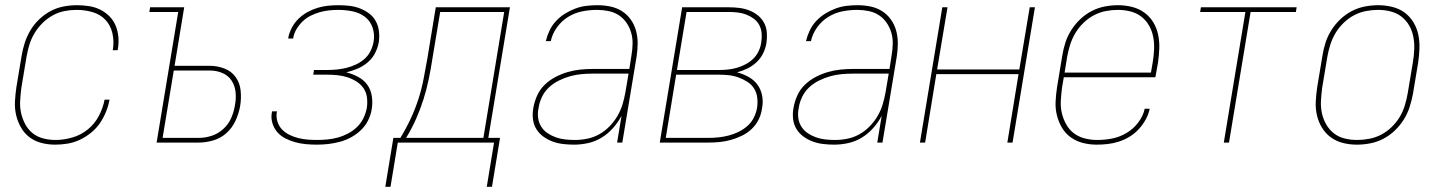

<svg xmlns="http://www.w3.org/2000/svg" viewBox="-20 -548 5540 738"><path d="M192 8Q165 8 139.5 1.5Q114 -5 94 -20Q74 -35 61 -57.5Q48 -80 42 -105.5Q36 -131 37.5 -158.5Q39 -186 43 -213L63 -333Q67 -358 75 -383Q83 -408 97 -431.5Q111 -455 131 -474Q151 -493 174.5 -505.5Q198 -518 224 -523Q250 -528 276 -528Q299 -528 322 -524.5Q345 -521 365 -511Q385 -501 400.5 -485.5Q416 -470 424.5 -449.5Q433 -429 435 -406Q437 -383 433 -359L432 -355H413L414 -359Q419 -390 412 -420.5Q405 -451 385 -472Q365 -493 335.5 -501.5Q306 -510 274 -510Q251 -510 228 -505.5Q205 -501 183 -489Q161 -477 143 -459Q125 -441 112.5 -420Q100 -399 93 -376Q86 -353 82 -330L62 -210Q59 -186 57.5 -161.5Q56 -137 61 -114Q66 -91 77 -70.5Q88 -50 105.5 -36Q123 -22 146 -16Q169 -10 194 -10Q225 -10 258 -19.5Q291 -29 317.5 -50.5Q344 -72 360 -102.5Q376 -133 382 -165H401Q397 -142 387.5 -118.5Q378 -95 364 -74.5Q350 -54 329.5 -37.5Q309 -21 286.5 -10.5Q264 0 240 4Q216 8 192 8Z M582 0 665 -502H554L557 -520H688L651 -295H786Q816 -295 843 -284.5Q870 -274 886 -251.5Q902 -229 905 -199.5Q908 -170 903 -140Q898 -112 885.5 -84.5Q873 -57 851 -37Q829 -17 800.5 -8.5Q772 0 744 0ZM605 -18H744Q769 -18 793.5 -26Q818 -34 838 -52Q858 -70 868.5 -94Q879 -118 883 -143Q888 -168 885.5 -193.5Q883 -219 870 -238.5Q857 -258 834.5 -267.5Q812 -277 786 -277H648Z M1198 8Q1176 8 1155 6Q1134 4 1114.5 -1.5Q1095 -7 1077 -16Q1059 -25 1046 -40Q1033 -55 1027 -75Q1021 -95 1025 -116L1026 -120H1045L1044 -117Q1041 -98 1046.5 -80.5Q1052 -63 1064 -50.5Q1076 -38 1092 -30Q1108 -22 1126 -17.5Q1144 -13 1162 -11.5Q1180 -10 1199 -10Q1219 -10 1239 -12Q1259 -14 1279 -19.5Q1299 -25 1318 -35Q1337 -45 1352.5 -60Q1368 -75 1377 -94Q1386 -113 1390 -133Q1393 -154 1390.5 -173.5Q1388 -193 1377.5 -208.5Q1367 -224 1350.5 -234.5Q1334 -245 1315.5 -251Q1297 -257 1277 -259Q1257 -261 1237 -261H1184L1187 -279H1240Q1258 -279 1276.5 -281Q1295 -283 1313 -287.5Q1331 -292 1349 -300.5Q1367 -309 1381.5 -322Q1396 -335 1404.5 -352.5Q1413 -370 1416 -388Q1421 -416 1412 -442Q1403 -468 1382.5 -483.5Q1362 -499 1335 -504.5Q1308 -510 1280 -510Q1262 -510 1244 -508Q1226 -506 1208.5 -501Q1191 -496 1174 -487.5Q1157 -479 1143.5 -466Q1130 -453 1120 -436.5Q1110 -420 1107 -402V-400H1088V-403Q1092 -423 1102 -442Q1112 -461 1127.5 -476Q1143 -491 1162 -501.5Q1181 -512 1201 -518Q1221 -524 1241 -526Q1261 -528 1281 -528Q1303 -528 1324 -525.5Q1345 -523 1364 -515.5Q1383 -508 1399 -496Q1415 -484 1424.5 -466.5Q1434 -449 1436.5 -428Q1439 -407 1436 -386Q1432 -364 1421.5 -343.5Q1411 -323 1393 -308Q1375 -293 1354 -284Q1333 -275 1311 -270Q1335 -264 1356.5 -252.5Q1378 -241 1391.5 -222.5Q1405 -204 1409 -179.5Q1413 -155 1409 -130Q1406 -108 1395.5 -86.5Q1385 -65 1368 -48.5Q1351 -32 1330 -20.5Q1309 -9 1286.5 -3Q1264 3 1242 5.5Q1220 8 1198 8Z M1461 170 1492 -18H1519Q1541 -54 1558.5 -91.5Q1576 -129 1588.5 -168Q1601 -207 1608.5 -246.5Q1616 -286 1623 -325L1655 -520H1940L1857 -18H1902L1871 170H1851L1879 0H1509L1481 170ZM1541 -18H1838L1918 -502H1672L1642 -322Q1636 -283 1628 -244Q1620 -205 1608 -167Q1596 -129 1579.5 -91.5Q1563 -54 1541 -18Z M2187 8Q2165 8 2144 5.5Q2123 3 2104 -4Q2085 -11 2068.5 -23Q2052 -35 2041.5 -52Q2031 -69 2028.5 -90.5Q2026 -112 2030 -133Q2034 -157 2044.5 -180.5Q2055 -204 2073.5 -222Q2092 -240 2115 -252Q2138 -264 2162 -271Q2186 -278 2210.5 -280.5Q2235 -283 2259 -283H2399L2407 -334Q2411 -357 2411.5 -379.5Q2412 -402 2406 -422.5Q2400 -443 2388 -460.5Q2376 -478 2358.5 -489.5Q2341 -501 2319 -505.5Q2297 -510 2275 -510Q2247 -510 2218.5 -504.5Q2190 -499 2164.5 -483.5Q2139 -468 2121 -443Q2103 -418 2097 -390H2078Q2083 -411 2092.5 -431Q2102 -451 2117.5 -467.5Q2133 -484 2152.5 -496Q2172 -508 2192.5 -515.5Q2213 -523 2234 -525.5Q2255 -528 2276 -528Q2302 -528 2326 -523Q2350 -518 2370 -505.5Q2390 -493 2404 -473.5Q2418 -454 2424.5 -430.5Q2431 -407 2431 -382Q2431 -357 2427 -331L2372 0H2352L2369 -103Q2356 -78 2336.5 -56Q2317 -34 2292.5 -19Q2268 -4 2240.5 2Q2213 8 2187 8ZM2190 -10Q2214 -10 2238 -15Q2262 -20 2283.5 -32Q2305 -44 2323 -62.5Q2341 -81 2353.5 -102.5Q2366 -124 2373 -147.5Q2380 -171 2384 -194L2396 -265H2259Q2237 -265 2215 -263Q2193 -261 2171.5 -255Q2150 -249 2128.5 -238.5Q2107 -228 2090 -212Q2073 -196 2063 -175Q2053 -154 2050 -132Q2046 -113 2048.5 -94.5Q2051 -76 2060.5 -61Q2070 -46 2085 -36Q2100 -26 2117 -20Q2134 -14 2152.5 -12Q2171 -10 2190 -10Z M2516 0 2602 -520H2782Q2802 -520 2822 -517.5Q2842 -515 2860 -508Q2878 -501 2893 -489Q2908 -477 2917 -460Q2926 -443 2927.5 -423Q2929 -403 2926 -383Q2923 -363 2913.5 -343.5Q2904 -324 2888 -309Q2872 -294 2852.5 -284.5Q2833 -275 2813 -270Q2836 -264 2857 -252.5Q2878 -241 2891.5 -222.5Q2905 -204 2909.5 -180Q2914 -156 2909 -131Q2906 -109 2896 -88.5Q2886 -68 2869 -52Q2852 -36 2831 -26Q2810 -16 2788.5 -10Q2767 -4 2745.5 -2Q2724 0 2703 0ZM2582 -279H2746Q2763 -279 2780.5 -281Q2798 -283 2814.5 -288Q2831 -293 2847 -301.5Q2863 -310 2876 -323Q2889 -336 2896.5 -352.5Q2904 -369 2906 -385Q2909 -403 2907.5 -420Q2906 -437 2898.5 -451.5Q2891 -466 2877.5 -476Q2864 -486 2848.5 -492Q2833 -498 2816 -500Q2799 -502 2782 -502H2619ZM2539 -18H2703Q2722 -18 2741.5 -20Q2761 -22 2780.5 -27Q2800 -32 2818.5 -41Q2837 -50 2852.5 -63.5Q2868 -77 2877.5 -96Q2887 -115 2890 -134Q2893 -154 2890.5 -173.5Q2888 -193 2878 -208.5Q2868 -224 2852 -234Q2836 -244 2818 -250.5Q2800 -257 2781 -259Q2762 -261 2742 -261H2579Z M3187 8Q3165 8 3144 5.5Q3123 3 3104 -4Q3085 -11 3068.5 -23Q3052 -35 3041.5 -52Q3031 -69 3028.5 -90.5Q3026 -112 3030 -133Q3034 -157 3044.5 -180.5Q3055 -204 3073.5 -222Q3092 -240 3115 -252Q3138 -264 3162 -271Q3186 -278 3210.5 -280.5Q3235 -283 3259 -283H3399L3407 -334Q3411 -357 3411.5 -379.5Q3412 -402 3406 -422.5Q3400 -443 3388 -460.5Q3376 -478 3358.5 -489.5Q3341 -501 3319 -505.5Q3297 -510 3275 -510Q3247 -510 3218.5 -504.5Q3190 -499 3164.5 -483.5Q3139 -468 3121 -443Q3103 -418 3097 -390H3078Q3083 -411 3092.5 -431Q3102 -451 3117.5 -467.5Q3133 -484 3152.5 -496Q3172 -508 3192.5 -515.5Q3213 -523 3234 -525.5Q3255 -528 3276 -528Q3302 -528 3326 -523Q3350 -518 3370 -505.5Q3390 -493 3404 -473.5Q3418 -454 3424.5 -430.5Q3431 -407 3431 -382Q3431 -357 3427 -331L3372 0H3352L3369 -103Q3356 -78 3336.5 -56Q3317 -34 3292.5 -19Q3268 -4 3240.5 2Q3213 8 3187 8ZM3190 -10Q3214 -10 3238 -15Q3262 -20 3283.5 -32Q3305 -44 3323 -62.5Q3341 -81 3353.5 -102.5Q3366 -124 3373 -147.5Q3380 -171 3384 -194L3396 -265H3259Q3237 -265 3215 -263Q3193 -261 3171.5 -255Q3150 -249 3128.5 -238.5Q3107 -228 3090 -212Q3073 -196 3063 -175Q3053 -154 3050 -132Q3046 -113 3048.5 -94.5Q3051 -76 3060.5 -61Q3070 -46 3085 -36Q3100 -26 3117 -20Q3134 -14 3152.5 -12Q3171 -10 3190 -10Z M3516 0 3602 -520H3622L3582 -281H3898L3938 -520H3958L3872 0H3852L3895 -263H3579L3536 0Z M4196 8Q4168 8 4142.5 1.5Q4117 -5 4096 -20Q4075 -35 4062 -57Q4049 -79 4042.5 -105Q4036 -131 4037.5 -158.5Q4039 -186 4043 -213L4063 -333Q4067 -359 4075 -384Q4083 -409 4097.5 -432Q4112 -455 4132 -474Q4152 -493 4176 -505.5Q4200 -518 4226 -523Q4252 -528 4277 -528Q4305 -528 4331 -521.5Q4357 -515 4378 -500Q4399 -485 4412.5 -463Q4426 -441 4431.5 -415Q4437 -389 4436 -361.5Q4435 -334 4431 -307L4421 -251H4069L4062 -210Q4059 -186 4057.5 -161Q4056 -136 4061.5 -113Q4067 -90 4078.5 -69.5Q4090 -49 4108 -35.5Q4126 -22 4149.5 -16Q4173 -10 4197 -10Q4226 -10 4254.5 -15.5Q4283 -21 4309.5 -36.5Q4336 -52 4355 -77Q4374 -102 4380 -130H4399Q4395 -109 4384 -89Q4373 -69 4357.5 -52Q4342 -35 4322.5 -23Q4303 -11 4281.5 -4Q4260 3 4238.5 5.5Q4217 8 4196 8ZM4072 -269H4404L4411 -310Q4415 -334 4416 -359Q4417 -384 4412.5 -407Q4408 -430 4396.5 -450Q4385 -470 4367 -484Q4349 -498 4325.5 -504Q4302 -510 4277 -510Q4254 -510 4230.5 -505.5Q4207 -501 4185 -489.5Q4163 -478 4144.5 -460Q4126 -442 4113.5 -421Q4101 -400 4093.5 -376.5Q4086 -353 4082 -330Z M4684 0 4767 -502H4593L4596 -520H4964L4961 -502H4787L4704 0Z M5195 8Q5168 8 5142 1.5Q5116 -5 5095.5 -20Q5075 -35 5061.5 -57Q5048 -79 5042 -105Q5036 -131 5037.5 -158.5Q5039 -186 5043 -213L5063 -333Q5067 -359 5075 -384Q5083 -409 5097.5 -432Q5112 -455 5132 -474Q5152 -493 5176 -505.5Q5200 -518 5226 -523Q5252 -528 5278 -528Q5305 -528 5331.5 -521.5Q5358 -515 5378.5 -500Q5399 -485 5412.5 -463Q5426 -441 5431.5 -415Q5437 -389 5436 -361.5Q5435 -334 5431 -307L5411 -187Q5406 -161 5398 -136Q5390 -111 5375.5 -88Q5361 -65 5341 -46Q5321 -27 5297 -14.5Q5273 -2 5247 3Q5221 8 5195 8ZM5196 -10Q5219 -10 5243 -14.5Q5267 -19 5289 -30.5Q5311 -42 5329.5 -60Q5348 -78 5360.5 -99Q5373 -120 5380 -143.5Q5387 -167 5391 -190L5411 -310Q5415 -334 5416 -358.5Q5417 -383 5412.5 -406.5Q5408 -430 5396.5 -450Q5385 -470 5367 -484Q5349 -498 5325.5 -504Q5302 -510 5277 -510Q5254 -510 5230.5 -505.5Q5207 -501 5185 -489.5Q5163 -478 5144.5 -460Q5126 -442 5113.5 -421Q5101 -400 5093.5 -376.5Q5086 -353 5082 -330L5062 -210Q5059 -186 5057.5 -161.5Q5056 -137 5061 -113.5Q5066 -90 5077.5 -70Q5089 -50 5106.5 -36Q5124 -22 5147.5 -16Q5171 -10 5196 -10Z"/></svg>

Font: Iosevka Term Curly Th Obl
Style: Regular
Weight: 100
Italic angle: -9°
Designer: Belleve Invis
Foundry: Belleve Invis
Version: Version 32.3.0